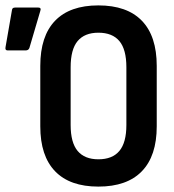

<svg xmlns="http://www.w3.org/2000/svg" viewBox="-20 -683 645 711"><path d="M344.3 8Q238.7 8 184 -48.8Q129.2 -105.6 129.2 -215.2V-438.8Q129.2 -549.4 184 -606.2Q238.7 -663 344.3 -663Q450.3 -663 505.3 -606.2Q560.4 -549.4 560.4 -438.8V-215.2Q560.4 -105.6 505.3 -48.8Q450.3 8 344.3 8ZM344.3 -93.1Q396.1 -93.1 422 -124Q448 -154.9 448 -220.2V-433.8Q448 -500.1 422 -531Q396.1 -561.9 344.3 -561.9Q293.5 -561.9 267.5 -531Q241.6 -500.1 241.6 -433.8V-220.2Q241.6 -154.9 267.5 -124Q293.5 -93.1 344.3 -93.1ZM8.4 -496.3Q-2 -496.3 0.5 -508.6L24.4 -646.1Q25.4 -655 35.8 -655H122.1Q134 -655 129 -641.6L88.8 -505.2Q85.3 -496.3 74.9 -496.3Z"/></svg>

Font: Sofia Sans Condensed
Style: Regular
Weight: 400
Designer: Botio Nikoltchev, Ani Petrova
Foundry: lettersoup
Version: Version 4.100